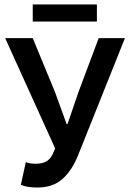

<svg xmlns="http://www.w3.org/2000/svg" viewBox="-20 -824 577 856"><path d="M147 12Q121 12 104 9Q87 6 73 0L95 -101Q103 -98 113 -96Q123 -94 140 -94Q167 -94 185 -103.5Q203 -113 214 -135L226 -162L3 -654H126L225 -414L277 -271H281L330 -414L420 -654H537L329 -134Q302 -65 259 -26.5Q216 12 147 12ZM126 -728V-804H412V-728Z"/></svg>

Font: TT Toshiba Sans Medium
Style: Regular
Weight: 500
Designer: Paul D. Hunt
Foundry: Toshiba Corporation
Version: Version 2.020;PS 2.000;hotconv 1.0.86;makeotf.lib2.5.63406